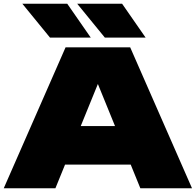

<svg xmlns="http://www.w3.org/2000/svg" viewBox="-23 -1002 1042 1022"><path d="M238 -126V-331H749V-126ZM670 -750 999 0H724L465 -636H531L272 0H-3L326 -750ZM627 -982 752 -802H535L388 -982ZM335 -982 460 -802H243L96 -982Z"/></svg>

Font: Unbounded Black
Style: Regular
Weight: 900
Designer: Luke Prowse, Jean-Baptiste Morizot, Fátima Lázaro, Florian Runge
Foundry: NaN
Version: Version 1.701;gftools[0.9.28.dev5+ged2979d]